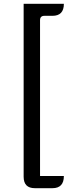

<svg xmlns="http://www.w3.org/2000/svg" viewBox="-20 -816 395 1007"><path d="M163 171Q104 171 104 111V-796H315Q315 -733 255 -733H213Q190 -733 190 -710V107H315Q315 171 255 171Z"/></svg>

Font: Swei Half Moon CJK SC
Style: Medium
Weight: 500
Version: Version 2.071